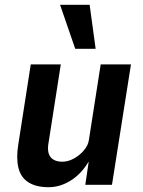

<svg xmlns="http://www.w3.org/2000/svg" viewBox="-20 -769 596 799"><path d="M182 10Q130 10 98 -10.5Q66 -31 56.5 -71.5Q47 -112 56 -167L108 -501H233L183 -181Q177 -151 182 -132.5Q187 -114 202 -105Q217 -96 239 -96Q263 -96 287 -109Q311 -122 329 -143Q347 -164 350 -187L399 -501H525L446 0H335L349 -95H348Q318 -45 274 -17.5Q230 10 182 10ZM293 -566 230 -749H353L378 -566Z"/></svg>

Font: Nunito Sans 7pt Condensed
Style: Bold Italic
Weight: 700
Width: 3
Italic angle: -9°
Designer: Vernon Adams
Foundry: Vernon Adams
Version: Version 3.101;gftools[0.9.27]